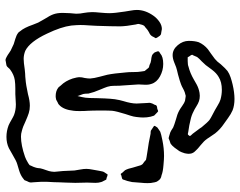

<svg xmlns="http://www.w3.org/2000/svg" viewBox="-109 -732 892 714"><g transform="rotate(90 337.0 -375.0)"><path d="M470 -525Q477 -528 502 -533Q531 -539 560 -539Q571 -539 593 -537Q619 -535 631 -530Q641 -528 643 -526Q646 -525 650 -520Q654 -515 656 -511Q657 -508 658 -504Q659 -500 659 -498Q661 -492 661 -478Q661 -465 660 -458L657 -420Q653 -400 649 -391Q649 -390 648 -387.5Q647 -385 646 -384Q645 -383 632 -380Q630 -378 627 -378Q625 -379 623 -383L613 -394Q607 -405 603 -424L597 -444Q595 -453 592 -457Q590 -460 586.5 -462Q583 -464 581 -466Q576 -471 574 -472L564 -474L539 -478Q514 -481 477 -489Q469 -489 466 -490Q463 -492 460 -494Q457 -496 454 -498Q453 -499 451 -500Q449 -501 448 -503Q447 -504 454 -514Q457 -516 461 -519Q465 -522 470 -525ZM171 -518Q171 -521 179 -525Q191 -536 218 -536Q242 -536 264 -524Q286 -512 292 -492Q296 -481 295 -465.5Q294 -450 294 -444L298 -384Q299 -375 299 -362Q299 -349 300 -340Q302 -328 307 -316.5Q312 -305 313 -302L322 -279Q327 -263 328 -258Q328 -254 328.5 -246Q329 -238 332 -232L336 -221Q337 -220 336.5 -219Q336 -218 337 -218Q338 -218 338 -221L341 -234Q344 -246 344.5 -263.5Q345 -281 345 -289Q345 -297 346 -318.5Q347 -340 349 -356Q352 -375 356 -388Q365 -417 365 -437Q365 -447 364 -456.5Q363 -466 363 -476Q363 -478 362.5 -482Q362 -486 363 -489Q364 -495 370 -505Q370 -508 372 -510Q373 -512 378 -513Q383 -514 385 -514Q391 -517 394 -517Q396 -516 404 -508Q410 -502 410 -502Q411 -500 414 -489Q417 -476 417 -461Q417 -452 415 -436Q414 -426 410 -413.5Q406 -401 404 -395Q394 -363 392 -347Q391 -334 391 -308Q391 -272 392 -255Q393 -245 393 -225Q393 -210 392 -203Q388 -165 370 -149Q367 -146 364.5 -145Q362 -144 360 -143Q358 -142 355.5 -140.5Q353 -139 351 -138Q343 -136 338 -136Q319 -136 307 -145Q304 -147 302 -150Q300 -153 298 -155Q281 -172 272 -199Q267 -217 267 -223Q267 -234 270 -244Q272 -256 272 -264Q271 -279 265.5 -299Q260 -319 258 -328Q253 -352 249 -400Q248 -408 248 -424Q248 -444 246 -454L244 -467Q243 -469 241.5 -470Q240 -471 239 -473Q237 -475 235 -478Q233 -481 230 -483L222 -485Q213 -490 204 -491Q201 -491 195.5 -492Q190 -493 187 -494Q180 -497 175 -504Q175 -505 172.5 -510.5Q170 -516 171 -518ZM656 -83Q656 -75 657 -66.5Q658 -58 658 -51Q658 -49 658.5 -46Q659 -43 658 -40Q658 -38 656.5 -35Q655 -32 654 -30Q651 -22 650 -20L641 -13Q630 -5 613.5 0Q597 5 590 7Q579 10 554 25L531 38Q512 47 489 47Q467 47 446 39Q437 35 426 28.5Q415 22 408 19Q390 12 368 12Q358 12 348.5 13Q339 14 330 14Q325 14 308.5 14Q292 14 278 16Q258 19 239 33Q236 35 231.5 40.5Q227 46 223 47Q220 48 214.5 48.5Q209 49 206 50Q206 50 204 50.5Q202 51 201 50Q199 50 196 48.5Q193 47 191 46Q185 43 176 36.5Q167 30 161 28Q147 21 144 20Q138 18 124.5 14Q111 10 103 4Q100 2 98.5 -0.5Q97 -3 96 -4Q83 -19 72 -51L64 -71L51 -94Q37 -116 33 -128Q28 -142 28 -162Q28 -174 29 -189Q30 -204 31 -212Q31 -228 28 -241Q27 -246 26 -255.5Q25 -265 25 -272Q25 -282 27 -302Q29 -324 29 -335Q29 -355 23 -393Q22 -401 19.5 -414.5Q17 -428 17 -438Q17 -469 38 -499Q47 -512 60.5 -521.5Q74 -531 88 -531Q91 -531 99 -529Q101 -529 105.5 -528Q110 -527 111 -525Q113 -524 115 -520.5Q117 -517 118 -516Q119 -515 120 -513Q121 -511 122 -508L118 -501Q117 -499 115.5 -496Q114 -493 111 -490Q108 -487 105 -485.5Q102 -484 100 -483Q92 -479 82 -470Q81 -468 79 -467.5Q77 -467 76 -465Q72 -460 69 -445Q69 -440 71 -434Q72 -425 76 -402Q78 -384 78 -376Q78 -346 76 -288Q76 -279 74.5 -260.5Q73 -242 73 -228Q73 -216 75 -194Q80 -156 105 -104Q135 -40 169 -23Q184 -17 199 -17Q212 -17 238 -21Q256 -23 265 -23Q289 -25 299 -27Q301 -27 330 -33Q355 -40 373 -40Q388 -40 400.5 -36Q413 -32 431 -24Q451 -14 468 -10Q477 -7 488 -7Q520 -7 563 -22Q572 -25 587 -34L594 -39L597 -46Q601 -54 602 -58Q604 -63 605 -69.5Q606 -76 606 -79Q608 -88 612.5 -100Q617 -112 618 -120Q620 -131 618 -142Q618 -147 617 -152.5Q616 -158 616 -163L614 -206Q613 -214 610.5 -227Q608 -240 608 -250Q608 -260 611 -274.5Q614 -289 615 -297Q616 -301 617 -307Q618 -313 620 -316L626 -325Q628 -329 629 -329H630Q634 -329 640 -326L648 -324L652 -316Q657 -307 657 -305Q660 -296 660 -284L659 -253L660 -209L659 -174L658 -150Q658 -134 656 -102ZM515 -564Q514 -563 504 -560L494 -556L486 -558Q476 -561 473 -562Q469 -563 454 -573Q445 -577 425 -583Q405 -588 392 -595Q386 -598 374 -606.5Q362 -615 355 -617L342 -619Q340 -619 338 -619.5Q336 -620 334 -619Q332 -619 323 -616Q315 -613 308 -609Q301 -605 293 -602Q283 -598 257 -591Q239 -587 230 -584Q225 -582 211 -576.5Q197 -571 185 -571Q164 -571 148 -590Q132 -609 132 -631Q132 -653 137 -668Q146 -688 163 -702L180 -714L199 -728Q209 -736 219 -750Q235 -768 244 -775Q254 -782 267.5 -786.5Q281 -791 294 -794Q324 -801 348 -801Q372 -801 390 -794Q404 -788 419 -777Q434 -766 440 -762Q461 -748 476 -729Q482 -721 489 -710Q496 -699 501 -693Q506 -687 511 -683Q516 -679 520 -675Q533 -665 541 -656Q547 -650 548 -647Q552 -640 552 -631Q552 -626 550 -616Q546 -603 542 -596Q536 -587 529 -578Q522 -569 515 -564ZM426 -708Q419 -713 408 -718.5Q397 -724 390 -728Q384 -731 372 -738.5Q360 -746 350 -749Q332 -754 314 -754Q285 -754 266 -742Q252 -734 239.5 -717.5Q227 -701 222 -694L208 -679Q198 -670 192 -662L186 -648Q186 -647 184.5 -645.5Q183 -644 184 -643Q184 -641 186 -638Q188 -635 189 -634Q193 -627 193 -627H196H207Q221 -627 228 -630Q252 -636 276 -650Q279 -652 293.5 -660Q308 -668 325 -671L336 -672Q347 -672 356 -669Q365 -666 376 -659Q387 -652 394 -649Q409 -641 426 -637.5Q443 -634 446 -633L471 -629Q472 -629 475.5 -628Q479 -627 480 -628Q481 -628 482.5 -630Q484 -632 486 -635Q486 -637 477 -646Q473 -652 465.5 -661.5Q458 -671 453 -679Q435 -701 426 -708Z"/></g></svg>

Font: Rubik-Burned
Style: Regular
Weight: 400
Designer: NaN (generative design), Hubert & Fischer (Rubik source font outlines)
Foundry: NaN, Hubert & Fischer
Version: Version 1.000